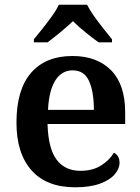

<svg xmlns="http://www.w3.org/2000/svg" viewBox="-20 -786 597 816"><path d="M299 10Q178 10 114 -62Q50 -134 50 -265Q50 -405 112 -476.5Q174 -548 288 -548Q392 -548 452 -487.5Q512 -427 512 -308V-259H182Q185 -155 220.5 -107.5Q256 -60 322 -60Q374 -60 410 -83Q446 -106 464 -137Q488 -125 488 -94Q488 -69 467.5 -45Q447 -21 405 -5.5Q363 10 299 10ZM379 -319Q379 -396 358.5 -441.5Q338 -487 289 -487Q242 -487 215 -444Q188 -401 184 -319ZM124 -619Q140 -638 160.5 -664Q181 -690 200.5 -717Q220 -744 230 -766H350Q361 -744 380 -717Q399 -690 420 -664Q441 -638 456 -619V-606H399Q375 -623 343.5 -648.5Q312 -674 290 -696Q267 -674 236 -648.5Q205 -623 182 -606H124Z"/></svg>

Font: Noto Serif Toto SemiBold
Style: Regular
Weight: 600
Designer: Monotype Design Team
Foundry: Monotype Imaging Inc.
Version: Version 2.001; ttfautohint (v1.8.4.7-5d5b)